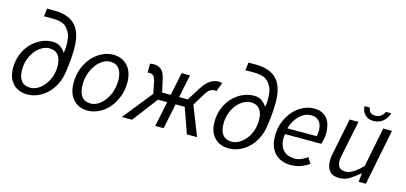

<svg xmlns="http://www.w3.org/2000/svg" viewBox="-64 -1165 3415 1614"><g transform="rotate(15 1643.0 -358.0)"><path d="M293 -411Q260 -411 228 -392.5Q196 -374 171 -342.5Q146 -311 131 -268.5Q116 -226 116 -177Q116 -115 142.5 -82Q169 -49 220 -49Q254 -49 285.5 -67.5Q317 -86 342 -117Q367 -148 382 -190.5Q397 -233 397 -282Q397 -344 370.5 -377.5Q344 -411 293 -411ZM417 -405V-406Q430 -452 419 -541Q412 -573 389.5 -605Q367 -637 332 -648.5Q297 -660 235 -660L178 -659L186 -728H250Q373 -728 433.5 -664Q494 -600 494 -463Q494 -379 480 -275Q473 -214 453 -166Q430 -111 393.5 -72Q357 -33 309.5 -10.5Q262 12 212 12Q133 12 86 -37Q39 -86 39 -173Q39 -238 61 -293Q83 -348 120 -387Q157 -426 204 -448.5Q251 -471 301 -471Q373 -475 417 -405Z M736 12Q657 12 610 -40Q563 -92 563 -183Q563 -252 585 -310Q607 -368 644 -409.5Q681 -451 728 -474.5Q775 -498 825 -498Q904 -498 951.5 -446Q999 -394 999 -303Q999 -234 976.5 -176Q954 -118 917.5 -76.5Q881 -35 833.5 -11.5Q786 12 736 12ZM817 -435Q784 -435 752 -415.5Q720 -396 695 -362.5Q670 -329 655 -284Q640 -239 640 -188Q640 -122 666.5 -87Q693 -52 744 -52Q778 -52 809.5 -71.5Q841 -91 866 -124Q891 -157 906 -202Q921 -247 921 -298Q921 -364 894.5 -399.5Q868 -435 817 -435Z M1029 -11 1234 -267 1215 -363Q1206 -405 1192 -417Q1178 -429 1158 -429Q1153 -429 1150 -429Q1147 -429 1142 -427V-504Q1156 -509 1172 -509Q1212 -509 1239 -487.5Q1266 -466 1279 -405L1303 -297H1378L1419 -497H1492L1451 -297H1526L1594 -405Q1633 -466 1668 -487.5Q1703 -509 1743 -509Q1759 -509 1770 -504L1741 -427Q1736 -429 1733 -429Q1730 -429 1725 -429Q1705 -429 1685.5 -417Q1666 -405 1641 -363L1583 -267L1684 -11H1595L1518 -230H1438L1393 -11H1320L1365 -230H1285L1118 -11Z M2046 -411Q2013 -411 1981 -392.5Q1949 -374 1924 -342.5Q1899 -311 1884 -268.5Q1869 -226 1869 -177Q1869 -115 1895.5 -82Q1922 -49 1973 -49Q2007 -49 2038.5 -67.5Q2070 -86 2095 -117Q2120 -148 2135 -190.5Q2150 -233 2150 -282Q2150 -344 2123.5 -377.5Q2097 -411 2046 -411ZM2170 -405V-406Q2183 -452 2172 -541Q2165 -573 2142.5 -605Q2120 -637 2085 -648.5Q2050 -660 1988 -660L1931 -659L1939 -728H2003Q2126 -728 2186.5 -664Q2247 -600 2247 -463Q2247 -379 2233 -275Q2226 -214 2206 -166Q2183 -111 2146.5 -72Q2110 -33 2062.5 -10.5Q2015 12 1965 12Q1886 12 1839 -37Q1792 -86 1792 -173Q1792 -238 1814 -293Q1836 -348 1873 -387Q1910 -426 1957 -448.5Q2004 -471 2054 -471Q2126 -475 2170 -405Z M2314 -191Q2314 -260 2337 -316.5Q2360 -373 2396.5 -413.5Q2433 -454 2479.5 -476Q2526 -498 2574 -498Q2615 -498 2643.5 -484.5Q2672 -471 2690 -447.5Q2708 -424 2716 -391.5Q2724 -359 2724 -322Q2724 -293 2718 -267Q2712 -241 2707 -227H2391Q2384 -180 2392 -146.5Q2400 -113 2418.5 -91Q2437 -69 2464 -59Q2491 -49 2523 -49Q2552 -49 2580.5 -61.5Q2609 -74 2632 -91L2662 -40Q2633 -19 2593 -3.5Q2553 12 2505 12Q2418 12 2366 -40.5Q2314 -93 2314 -191ZM2654 -279Q2656 -291 2657.5 -303Q2659 -315 2659 -329Q2659 -350 2654 -369.5Q2649 -389 2638 -404Q2627 -419 2609 -428Q2591 -437 2565 -437Q2538 -437 2512.5 -426Q2487 -415 2465 -394Q2443 -373 2425.5 -344Q2408 -315 2399 -279Z M3156 0H3093L3101 -74H3097Q3057 -39 3015.5 -13.5Q2974 12 2929 12Q2867 12 2840.5 -20.5Q2814 -53 2814 -109Q2814 -126 2815.5 -141Q2817 -156 2822 -176L2884 -486H2961L2900 -186Q2896 -166 2894 -154Q2892 -142 2892 -129Q2892 -92 2909 -73Q2926 -54 2964 -54Q2993 -54 3028 -75Q3063 -96 3108 -142L3177 -486H3253ZM2976 -627H3022Q3026 -599 3041 -586Q3056 -573 3082 -573Q3110 -573 3130.5 -587Q3151 -601 3162 -627H3209Q3195 -580 3160.5 -553Q3126 -526 3080 -526Q3035 -526 3006.5 -553.5Q2978 -581 2976 -627Z"/></g></svg>

Font: mr_Source Sans Pro
Style: Italic
Weight: 400
Italic angle: -11°
Designer: Paul D. Hunt
Foundry: Adobe Systems Incorporated
Version: Version 1.036;July 10, 2024;FontCreator 11.5.0.2430 64-bit